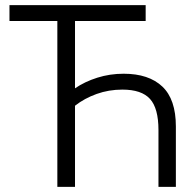

<svg xmlns="http://www.w3.org/2000/svg" viewBox="-20 -730 748 750"><path d="M599 -222Q599 -307 566 -343.5Q533 -380 458 -380Q405 -380 357.5 -363Q310 -346 273 -317V0H204V-648H17V-710H549V-648H273V-385Q311 -411 360 -426.5Q409 -442 463 -442Q561 -442 614 -392Q667 -342 667 -236V0H599Z"/></svg>

Font: Oxford Sans
Style: Regular
Weight: 400
Designer: Matt McInerney, Pablo Impallari, Rodrigo Fuenzalida
Foundry: Matt McInerney, Pablo Impallari, Rodrigo Fuenzalida
Version: Version 3.000g; ttfautohint (v1.5) -l 8 -r 28 -G 28 -x 14 -D